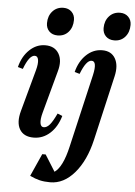

<svg xmlns="http://www.w3.org/2000/svg" viewBox="-63 -763 748 1061"><g transform="rotate(5 311.5 -232.5)"><path d="M143 13Q88 13 65.5 -25Q43 -63 61 -128L124 -359Q134 -396 130.5 -417Q127 -438 111 -438Q80 -438 51 -360L23 -368Q38 -428 76.5 -464.5Q115 -501 164 -501Q216 -501 239 -462.5Q262 -424 245 -364L181 -128Q171 -91 174.5 -70Q178 -49 194 -49Q211 -49 227 -67.5Q243 -86 264 -131L291 -120Q273 -58 233.5 -22.5Q194 13 143 13ZM226 -561Q197 -561 179.5 -578.5Q162 -596 162 -624Q162 -664 185.5 -690Q209 -716 246 -716Q274 -716 291.5 -698.5Q309 -681 309 -654Q309 -613 286 -587Q263 -561 226 -561ZM256 251Q223 251 197.5 245Q172 239 143 225L199 100H218L275 191Q320 160 346 46L440 -359Q458 -438 426 -438Q396 -438 366 -360L338 -368Q353 -428 391.5 -464.5Q430 -501 480 -501Q530 -501 552 -463Q574 -425 560 -364L477 -4Q450 113 390.5 182Q331 251 256 251ZM540 -561Q511 -561 493.5 -578.5Q476 -596 476 -624Q476 -664 499.5 -690Q523 -716 560 -716Q588 -716 605.5 -698.5Q623 -681 623 -654Q623 -613 600 -587Q577 -561 540 -561Z"/></g></svg>

Font: Platypi Medium
Style: Italic
Weight: 500
Italic angle: -13°
Designer: David Sargent
Foundry: Bolt Cutter Type
Version: Version 1.200; ttfautohint (v1.8.4.7-5d5b)